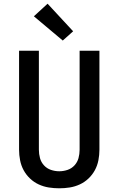

<svg xmlns="http://www.w3.org/2000/svg" viewBox="-20 -1009 640 1037"><path d="M300 8Q271 8 243 3.5Q215 -1 189 -13Q163 -25 142 -45Q121 -65 107.5 -90Q94 -115 88.5 -143.5Q83 -172 83 -200V-735H190V-200Q190 -177 196 -155Q202 -133 217.5 -116Q233 -99 255 -91.5Q277 -84 300 -84Q323 -84 345 -91.5Q367 -99 382.5 -116Q398 -133 404 -155Q410 -177 410 -200V-735H517V-200Q517 -172 511.5 -143.5Q506 -115 492.5 -90Q479 -65 458 -45Q437 -25 411 -13Q385 -1 357 3.5Q329 8 300 8ZM319 -790 163 -921 237 -989 375 -840Z"/></svg>

Font: Iosevka Custom SmBdEx
Style: Regular
Weight: 600
Width: 7
Monospace: yes
Designer: Belleve Invis
Foundry: Belleve Invis
Version: Version 11.2.4; ttfautohint (v1.8.4)